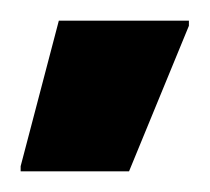

<svg xmlns="http://www.w3.org/2000/svg" viewBox="-20 -728 203 186"><path d="M0 -562V-567L37 -708H163V-703L105 -562Z"/></svg>

Font: Saira ExtraCondensed ExtraBold
Style: Regular
Weight: 800
Width: 2
Designer: Hector Gatti with collaboration of the Omnibus-Type team
Foundry: Omnibus-Type
Version: Version 1.101